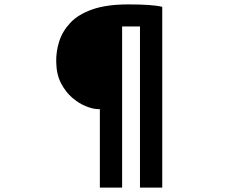

<svg xmlns="http://www.w3.org/2000/svg" viewBox="-20 -796 1040 871"><path d="M425 -301Q403 -301 371 -313.5Q339 -326 308.5 -352Q278 -378 257 -418Q236 -458 235 -515Q234 -562 248.5 -608Q263 -654 299 -692.5Q335 -731 399.5 -753.5Q464 -776 562 -776Q614 -776 652.5 -773.5Q691 -771 716 -765V55H615V-676H534V55H433V-301Z"/></svg>

Font: Noto Sans KR ExtraBold
Style: Regular
Weight: 800
Designer: Ryoko NISHIZUKA  (kana, bopomofo & ideographs); Paul D. Hunt (Latin, Greek & Cyrillic); Sandoll Communications , Soo-you
Foundry: Adobe
Version: Version 2.004-H2;hotconv 1.0.118;makeotfexe 2.5.65603